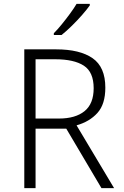

<svg xmlns="http://www.w3.org/2000/svg" viewBox="-20 -968 640 988"><path d="M105 0V-714H269Q391 -714 456.5 -668.5Q522 -623 522 -517Q522 -432 481.5 -387Q441 -342 374 -323L567 0H502L321 -306H163V0ZM283 -358Q368 -358 415 -396Q462 -434 462 -514Q462 -597 411.5 -630Q361 -663 264 -663H163V-358ZM257 -797Q276 -816 298 -843Q320 -870 340.5 -898Q361 -926 374 -948H442V-940Q427 -919 402.5 -891Q378 -863 350 -835.5Q322 -808 297 -788H257Z"/></svg>

Font: Noto Sans Mono Light
Style: Regular
Weight: 300
Designer: Monotype Design Team
Foundry: Monotype Imaging Inc.
Version: Version 2.014; ttfautohint (v1.8.4.7-5d5b)